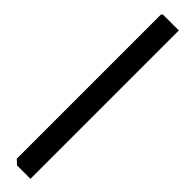

<svg xmlns="http://www.w3.org/2000/svg" viewBox="33 -222 506 506"><g transform="rotate(-45 286.5 31.5)"><path d="M10 63V13L22 0H557Q563 0 563 7V63Z"/></g></svg>

Font: Kreon Light Light
Style: Regular
Weight: 300
Version: Version 2.002